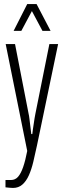

<svg xmlns="http://www.w3.org/2000/svg" viewBox="-20 -743 313 945"><path d="M44 182Q37 182 26.5 181Q16 180 7 179V143H34Q55 143 69 127Q83 111 94 79Q105 47 114 0L8 -526H54L121 -182Q123 -175 125 -157.5Q127 -140 129.5 -120Q132 -100 134 -83H139Q140 -94 142 -107Q144 -120 146 -133.5Q148 -147 150 -160Q152 -173 154 -182L223 -526H266L162 -27Q153 15 144 53Q135 91 122 120Q109 149 90 165.5Q71 182 44 182ZM47 -591 114 -723H160L229 -591H189L125 -711H149L85 -591Z"/></svg>

Font: Archivo ExtraCondensed Thin
Style: Regular
Weight: 250
Width: 2
Designer: Hector Gatti
Foundry: Omnibus-Type
Version: Version 2.001